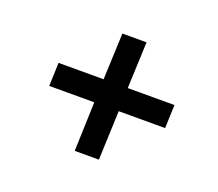

<svg xmlns="http://www.w3.org/2000/svg" viewBox="-82 -631 746 657"><g transform="rotate(20 291.0 -302.5)"><path d="M245 -86 251 -265H87L90 -350H254L261 -519H349L342 -350H512L509 -265H340L333 -86Z"/></g></svg>

Font: Literata 18pt SemiBold
Style: Italic
Weight: 600
Italic angle: -2°
Designer: Latin by Veronika Burian and Jose Scaglione. Greek by Irene Vlachou. Cyrillic by Vera Evstafieva
Foundry: TypeTogether
Version: Version 3.103;gftools[0.9.29]